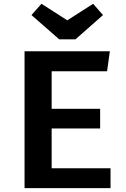

<svg xmlns="http://www.w3.org/2000/svg" viewBox="-20 -975 655 995"><path d="M247.7 -605.6V-411.3H499V-309.2H247.7V-103.1H552.8V0H107.2V-709.2H549.2L534.9 -605.6ZM462.6 -955.4 513.8 -896.9 371.3 -771.3H286.7L143.1 -896.9L194.9 -955.4L328.7 -869.7Z"/></svg>

Font: Fira Code SemiBold
Style: Regular
Weight: 600
Designer: Carrois Corporate, Edenspiekermann AG, Nikita Prokopov
Foundry: Carrois Corporate, Edenspiekermann AG, Nikita Prokopov
Version: Version 6.002